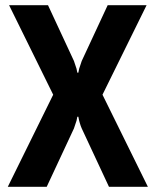

<svg xmlns="http://www.w3.org/2000/svg" viewBox="-20 -720 600 740"><path d="M10 0 185 -355 15 -700H165L265 -485L275 -455L278 -440H282L285 -455L295 -485L395 -700H545L375 -355L550 0H400L295 -225Q293 -230 291 -235Q289 -240 287.5 -246Q286 -252 285 -255L282 -270H278L275 -255L265 -225L160 0Z"/></svg>

Font: Scada
Style: Bold
Weight: 700
Designer: Jovanny Lemonad
Foundry: Jovanny Lemonad
Version: Version 4.100;PS 004.100;hotconv 1.0.88;makeotf.lib2.5.64775